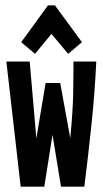

<svg xmlns="http://www.w3.org/2000/svg" viewBox="-20 -703 390 724"><path d="M58 1 4 -471H92L117 -181L152 -390H207L245 -182Q255 -288 256 -352.5Q257 -417 257 -448V-471H343Q338 -358 325 -234Q312 -110 298 1H210L178 -195L147 1ZM112 -500 60 -544 161 -683H187L289 -544L237 -500L174 -575Z"/></svg>

Font: Inconsolata ExtraCondensed Black
Style: Regular
Weight: 900
Width: 2
Monospace: yes
Designer: Raph Levien, Cyreal, Brenton Simpson
Foundry: Raph Levien, Cyreal, Google
Version: Version 3.001; ttfautohint (v1.8.2.53-6de2)